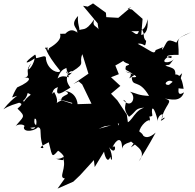

<svg xmlns="http://www.w3.org/2000/svg" viewBox="-41 -948 1146 1131"><path d="M732 -907 656 -843 585 -847 583 -873 507 -928 476 -909 448 -914 534 -811 545 -736C552 -808 493 -776 515 -835C455 -750 453 -791 408 -762C448 -761 411 -791 419 -854C367 -799 417 -785 415 -756C394 -769 371 -790 320 -723C398 -768 387 -747 316 -749C303 -753 346 -721 248 -664C237 -623 241 -693 234 -654C250 -704 214 -627 228 -674C228 -674 219 -646 314 -530C306 -512 242 -532 230 -598C232 -631 208 -611 166 -604C175 -577 173 -627 165 -626C89 -572 112 -567 163 -604C155 -550 100 -506 143 -575C94 -522 156 -500 92 -487C138 -501 157 -475 60 -433C60 -433 47 -416 30 -374C92 -394 43 -386 -21 -304C54 -353 104 -327 122 -400C153 -389 123 -386 162 -397C162 -397 165 -413 153 -419C170 -394 115 -389 94 -336C94 -329 118 -350 73 -371C39 -323 123 -359 62 -308C117 -256 95 -263 47 -200C62 -225 117 -213 100 -200C94 -163 178 -176 187 -208C146 -208 168 -254 161 -247C183 -264 178 -164 137 -195C234 -211 175 -183 215 -76C162 -73 257 -113 246 -111C271 -11 261 -17 321 -82C326 -100 264 -66 268 -110C265 -57 301 -79 335 -27C319 -11 359 7 280 -15C308 -4 343 -29 329 -22C356 41 299 99 341 103L298 163L391 122L430 85L512 -5L517 36L572 -55C574 -35 592 22 609 -25C618 21 628 -26 602 -81C643 -24 646 -110 621 -79C642 -127 679 -150 678 -72C688 -121 760 -99 716 -130C737 -96 836 -67 776 3C847 -111 856 -132 876 -167C797 -97 792 -194 797 -136C822 -157 758 -182 758 -192C738 -124 788 -156 730 -80C832 -144 772 -195 781 -157C768 -189 824 -247 841 -239C836 -209 856 -271 820 -271C800 -264 863 -253 856 -272C847 -326 868 -328 891 -225C874 -268 947 -304 905 -238C923 -260 948 -261 908 -236C926 -335 992 -353 929 -367C959 -366 1021 -341 1043 -404C1000 -376 1002 -413 1032 -517C965 -450 925 -431 963 -449C905 -440 951 -492 978 -464C1033 -429 975 -429 1041 -425C1039 -422 1034 -515 992 -509C993 -546 978 -546 933 -561C962 -575 944 -547 984 -601C963 -572 889 -573 951 -615C913 -602 987 -633 967 -606C938 -609 920 -626 1011 -625C1015 -717 979 -716 1085 -758C1039 -734 1018 -736 998 -697C936 -726 947 -701 915 -655C908 -675 947 -679 876 -653C868 -622 849 -649 770 -690C813 -698 812 -656 820 -707C792 -732 823 -755 780 -790C773 -702 743 -779 714 -767C796 -757 813 -769 829 -835C827 -821 839 -752 791 -742L799 -837L736 -892L711 -897ZM428 -175 470 -296C414 -293 429 -345 387 -352C387 -316 420 -282 417 -297C423 -367 392 -407 343 -412C392 -387 315 -393 320 -356C263 -332 321 -329 278 -406C218 -357 210 -341 231 -355C288 -403 254 -418 300 -435C280 -368 330 -405 374 -432C328 -491 376 -511 347 -528C387 -456 350 -524 298 -486C331 -581 374 -512 340 -594C356 -553 342 -502 384 -521C340 -475 361 -535 386 -528C470 -580 420 -573 444 -629L480 -514L391 -453L422 -469L443 -451L498 -337L404 -334L402 -331L296 -366L384 -342L387 -229C400 -211 414 -193 428 -175ZM614 -210 540 -189 619 -223 714 -215 706 -273 650 -357 613 -396 668 -442 613 -493 659 -511 636 -568 603 -544C687 -585 749 -629 678 -604C685 -564 751 -578 701 -559C693 -525 700 -546 749 -505C676 -456 776 -520 698 -526C729 -517 799 -490 735 -493C739 -429 776 -488 837 -383C773 -386 763 -398 724 -408C768 -380 733 -300 684 -360C726 -346 666 -323 719 -260C764 -291 751 -310 808 -314C735 -290 736 -200 673 -229C668 -214 670 -270 658 -208C648 -251 568 -247 559 -242C588 -218 538 -197 589 -206Z"/></svg>

Font: Hussar Lance
Style: ExBdObl
Weight: 700
Foundry: Cannot Into Space Fonts, PlusOne Fonts
Version: Version 2.270